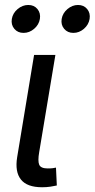

<svg xmlns="http://www.w3.org/2000/svg" viewBox="-20 -769 390 792"><path d="M153.8 3.4Q91.3 3.4 66.2 -28.6Q41 -60.5 50.8 -120.6L120.6 -542.5H208.5L141.6 -141.1Q135.3 -104.5 141.8 -89.4Q148.4 -74.2 176.8 -74.2Q189.9 -74.2 197.3 -75.2Q204.6 -76.2 210.9 -77.6L214.4 -3.9Q204.1 -1.5 188 1Q171.9 3.4 153.8 3.4ZM282.7 -633.3Q258.8 -633.3 244.6 -650.1Q230.5 -667 234.4 -690.9Q238.3 -714.8 258.3 -731.7Q278.3 -748.5 301.8 -748.5Q325.7 -748.5 339.6 -731.7Q353.5 -714.8 349.6 -690.9Q345.7 -667 326.2 -650.1Q306.6 -633.3 282.7 -633.3ZM77.1 -633.3Q53.2 -633.3 39.1 -650.1Q24.9 -667 28.8 -690.9Q32.7 -714.8 52.7 -731.7Q72.8 -748.5 96.7 -748.5Q120.6 -748.5 134.5 -731.7Q148.4 -714.8 144.5 -690.9Q140.6 -667 120.8 -650.1Q101.1 -633.3 77.1 -633.3Z"/></svg>

Font: Inter 16pt
Style: Italic
Weight: 400
Italic angle: -9.3988°
Version: Version 4.001;git-66647c0bb